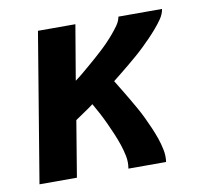

<svg xmlns="http://www.w3.org/2000/svg" viewBox="-65 -601 729 672"><g transform="rotate(-10 300.0 -265.0)"><path d="M23 0 111 -530H244L211 -335Q225 -345 238 -356Q251 -367 264 -378Q277 -389 290 -400.5Q303 -412 315.5 -423.5Q328 -435 340 -447.5Q352 -460 363 -473Q374 -486 384 -500Q394 -514 397 -530H552Q549 -512 538 -496Q527 -480 514.5 -465.5Q502 -451 488.5 -437Q475 -423 461 -409.5Q447 -396 432.5 -383.5Q418 -371 403 -358.5Q388 -346 373 -334Q358 -322 343 -310Q354 -292 365 -274Q376 -256 386.5 -238Q397 -220 407.5 -201.5Q418 -183 427 -164Q436 -145 444.5 -125.5Q453 -106 460 -86Q467 -66 471.5 -44Q476 -22 473 0H339Q343 -23 338.5 -45Q334 -67 327 -87.5Q320 -108 311.5 -128Q303 -148 294 -167.5Q285 -187 275 -206Q265 -225 254 -244Q238 -232 221.5 -221Q205 -210 189 -199L156 0Z"/></g></svg>

Font: Iosevka Curly XBdExObl
Style: Regular
Weight: 800
Width: 7
Italic angle: -9°
Monospace: yes
Designer: Belleve Invis
Foundry: Belleve Invis
Version: Version 11.1.0; ttfautohint (v1.8.3)